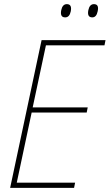

<svg xmlns="http://www.w3.org/2000/svg" viewBox="-20 -908 530 928"><path d="M29 0 181 -714H490L485 -689H202L138 -389H404L399 -364H133L61 -25H343L338 0ZM407 -859Q413 -888 434 -888Q460 -888 452 -853Q446 -824 426 -824Q400 -824 407 -859ZM276 -859Q282 -888 303 -888Q329 -888 322 -853Q316 -824 295 -824Q269 -824 276 -859Z"/></svg>

Font: Noto Sans SemiCondensed Thin
Style: Italic
Weight: 100
Width: 4
Italic angle: -12°
Designer: Monotype Design Team
Foundry: Monotype Imaging Inc.
Version: Version 2.013; ttfautohint (v1.8.4.7-5d5b)